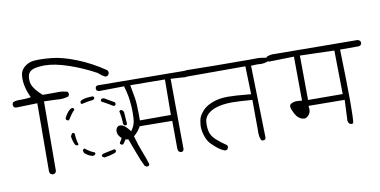

<svg xmlns="http://www.w3.org/2000/svg" viewBox="-70 -948 2205 1115"><g transform="rotate(-10 1032.5 -390.5)"><path d="M483.9 -480Q481 -484.4 476.1 -486.8Q443.4 -486.3 421.9 -480.5Q406.2 -476.1 400.9 -468.3V-459.5Q403.3 -455.6 406.7 -453.6Q439.9 -462.4 475.1 -465.8Q481 -468.8 483.9 -473.1ZM599.6 -417.5Q599.6 -419.4 599.6 -420.7Q599.6 -421.9 599.6 -423.3Q599.1 -426.8 597.7 -429.7L538.6 -464.4H526.4Q522.9 -462.4 521.7 -460.4Q520.5 -458.5 519.5 -457.5Q519.5 -456.1 519.5 -453.4Q519.5 -450.7 521 -447.8Q555.2 -430.2 585.9 -410.6H592.8Q597.2 -413.1 599.6 -417.5ZM350.6 -440.4Q349.6 -440.4 348.4 -440.4Q347.2 -440.4 345.5 -440.2Q343.8 -439.9 341.3 -439.2Q338.9 -438.5 336.9 -437Q328.6 -432.6 318.8 -419.9Q308.1 -406.2 299.8 -389.2Q299.8 -387.7 299.8 -386.7Q299.8 -385.7 299.8 -384.3Q300.3 -381.8 301.3 -378.9L311.5 -373L318.4 -376Q338.9 -409.7 357.9 -428.7V-432.6Q355.5 -437.5 350.6 -440.4ZM619.6 -379.4Q615.7 -377 613.8 -373.5Q622.1 -336.9 622.6 -297.4Q625.5 -291.5 631.3 -287.6H638.7Q642.6 -289.6 645 -293.5L640.1 -364.7Q638.2 -370.1 634.3 -374.5L627.4 -379.4ZM328.6 -296.9Q327.6 -296.9 325.4 -296.9Q323.2 -296.9 320.8 -295.4L312 -280.3Q314.5 -252 327.1 -227.5L337.9 -221.2L340.8 -221.7Q344.7 -223.6 347.2 -226.6Q336.9 -257.3 336.4 -290Q334 -294.4 328.6 -296.9ZM616.7 -249Q602.1 -220.7 585 -192.9Q585 -191.9 585 -190.9Q585 -188 585.9 -186L596.7 -179.7L604 -182.6Q622.6 -206.1 631.3 -232.4V-243.2Q628.9 -247.6 624.5 -250Q623 -250 620.8 -250Q618.7 -250 616.7 -249ZM434.1 -154.8Q434.1 -154.8 434.1 -157.2Q434.1 -159.7 433.1 -163.1Q405.3 -173.3 377.4 -196.3Q377 -196.3 376.5 -196.3Q376 -196.3 374.5 -196.3Q372.6 -195.8 371.6 -195.3L365.2 -184.6L370.6 -170.9L375 -167.5Q393.1 -151.4 415.5 -146L426.3 -147.5Q431.6 -149.9 434.1 -154.8ZM469.7 -140.1Q469.7 -138.7 469.7 -136.2Q469.7 -133.8 471.2 -131.3L482.9 -125Q517.1 -129.9 545.9 -140.1Q551.3 -142.6 554.2 -148.4V-155.3L550.8 -159.7Q549.8 -161.1 548.3 -162.1Q512.7 -155.8 478 -147.5Q475.1 -146.5 473.1 -144ZM64.9 -539.6H47.9Q30.3 -539.6 15.6 -533.2L10.7 -522.9Q10.7 -521.5 10.7 -519Q10.7 -511.2 14.6 -504.4L25.9 -499.5L152.8 -502.9L150.9 -100.6Q152.3 -92.3 156.2 -86.4Q167.5 -80.6 167.5 -80.6Q178.2 -80.6 185.1 -85L190.9 -96.2L192.9 -506.8L266.1 -504.4Q277.3 -502.9 286.6 -502.9Q314.5 -502.9 337.4 -510.7L342.8 -520.5Q342.8 -521 342.8 -522.7Q342.8 -524.4 342.3 -526.9Q341.3 -532.7 337.9 -537.6Q312 -545.9 284.7 -545.9Q277.3 -545.9 270 -545.4H192.4Q180.2 -556.2 172.9 -563.5Q134.3 -602.1 130.9 -634.8Q130.4 -641.6 130.4 -650.1Q130.4 -658.7 132.3 -668Q135.7 -683.6 147 -693.4Q161.1 -706.1 197.3 -710Q214.8 -711.9 232.9 -711.9Q289.6 -711.9 369.1 -685.3Q448.7 -658.7 527.8 -615.7L551.3 -596.7L569.3 -586.4Q579.1 -586.4 585.4 -591.3L591.8 -603.5Q591.8 -605 591.8 -606Q591.8 -615.7 584.5 -622.6Q504.4 -676.8 422.6 -709Q340.8 -741.2 278.3 -747.1Q237.3 -751 207.5 -751Q191.9 -751 176.8 -749.8Q161.6 -748.5 147 -742.7Q127.9 -734.9 113.8 -720.7Q96.2 -703.1 93.8 -679.7Q92.3 -668.5 92.3 -660.6Q92.3 -638.2 96.2 -619.6Q101.6 -589.8 114.7 -560.1L121.6 -543.9L104 -541.5Q85 -539.6 64.9 -539.6Z M722.2 -301.3Q722.2 -326.2 722.2 -336.4Q722.2 -398.9 716.8 -432.6Q711.4 -466.3 702.6 -512.2L906.7 -510.3L904.8 -301.3ZM924.3 -78.6Q932.6 -78.6 938 -82L942.9 -91.3L939.9 -508.3L1003.9 -504.4Q1012.7 -502.9 1021 -502.9Q1041 -502.9 1058.6 -510.3L1062.5 -519Q1062.5 -520.5 1062.5 -522Q1062.5 -529.3 1059.6 -534.7L1049.3 -539.6L514.6 -544.4L505.9 -540L502 -531.7Q502 -530.3 502 -528.8Q502 -521 505.4 -516.1Q511.7 -511.7 518.6 -510.3L666 -512.2Q673.8 -484.9 676.3 -473.1Q679.7 -458 681.6 -447Q683.6 -436 685.1 -420.9Q689 -388.7 689 -356Q689 -347.7 688 -322.3Q686 -285.6 671.4 -263.2L661.6 -248L649.9 -262.2Q629.4 -287.1 611.8 -291.5Q606.9 -292.5 602.5 -292.5Q593.3 -292.5 587.4 -286.6Q577.6 -276.9 577.6 -259.8Q577.6 -241.2 596.2 -222.7Q611.3 -207.5 629.4 -205.6L637.2 -204.6Q655.8 -155.8 667 -124.5Q678.2 -93.3 686.5 -74Q694.8 -54.7 704.1 -36.1L714.8 -30.3Q715.8 -30.3 716.3 -30.3Q723.1 -30.3 728 -33.7L731.9 -41.5Q719.7 -81.1 704.1 -119.9Q688.5 -158.7 672.4 -216.3Q683.1 -225.6 686.5 -229Q700.7 -243.2 711.4 -261.2L714.8 -268.1L906.7 -266.1L907.7 -102.5Q907.7 -91.3 913.6 -84Q924.3 -78.6 924.3 -78.6Z M1406.7 -62.5Q1413.6 -62.5 1418.5 -65.4L1423.3 -75.2L1413.1 -502L1451.7 -503.4Q1461.9 -502 1470.7 -502Q1494.1 -502 1514.2 -510.3L1518.6 -518.6Q1518.6 -519.5 1518.6 -520.5Q1518.6 -526.9 1516.1 -531.2Q1479.5 -538.6 1449.7 -538.6Q1446.8 -538.6 1438 -538.3Q1429.2 -538.1 1406.2 -538.1Q1338.4 -538.1 1198.2 -539.3Q1058.1 -540.5 1042 -541.5Q1041.5 -541.5 1040.5 -541.5Q1030.3 -541.5 1010.7 -532.2Q1006.3 -522.9 1006.3 -522.9Q1006.3 -514.6 1009.8 -509.3L1019.5 -504.4H1379.9L1384.8 -338.9L1369.6 -340.3Q1289.1 -348.1 1246.6 -348.1Q1229.5 -348.1 1218.3 -346.7Q1180.2 -342.8 1149.4 -329.6Q1116.2 -314.9 1098.9 -295.9Q1081.5 -276.9 1074.2 -260.3Q1066.9 -243.7 1064.5 -214.8Q1064 -210 1064 -204.6Q1064 -180.2 1072.8 -151.9Q1083 -118.2 1103 -98.1Q1125 -76.2 1141.6 -63.7Q1158.2 -51.3 1177.2 -43.9Q1179.2 -43.9 1181.6 -43.9Q1188.5 -43.9 1193.4 -47.4L1199.2 -58.6Q1199.2 -59.1 1199.2 -60.1Q1199.2 -67.4 1195.3 -72.3Q1160.2 -95.7 1135.3 -118.7Q1106.9 -145 1102.1 -177.2Q1099.6 -195.3 1099.6 -210.4Q1099.6 -220.2 1100.8 -230Q1102.1 -239.7 1106.9 -250Q1113.3 -262.2 1123.5 -271.5Q1143.6 -289.1 1168.5 -297.4Q1209 -311.5 1268.6 -311.5Q1302.7 -311.5 1386.2 -305.2L1387.2 -124.5Q1386.7 -118.2 1386.7 -110.6Q1386.7 -103 1388.4 -91.3Q1390.1 -79.6 1396 -66.4L1403.8 -62.5Q1405.3 -62.5 1406.7 -62.5Z M1908.7 -247.6 1704.6 -248.5 1702.6 -510.7 1904.8 -504.9ZM1926.8 -67.4Q1927.7 -67.4 1929 -67.4Q1930.2 -67.4 1932.1 -67.9Q1936 -68.4 1939.5 -70.3Q1944.3 -92.8 1944.3 -196Q1944.3 -299.3 1938.5 -504.4H2046.4Q2053.7 -504.9 2060.1 -508.8L2065.4 -519Q2065.4 -520.5 2065.4 -521.5Q2065.4 -529.8 2061.5 -534.7L2049.3 -541.5L1560.5 -545.4Q1557.1 -545.9 1550.3 -545.9Q1543.5 -545.9 1533 -543.9Q1522.5 -542 1511.7 -537.1L1507.3 -527.8Q1507.3 -527.8 1507.3 -527.3Q1507.3 -518.1 1510.7 -512.2L1520.5 -507.3L1667.5 -510.7L1669.4 -251L1654.8 -252.4Q1647.5 -253.4 1640.1 -253.4Q1618.2 -253.4 1603.5 -243.7Q1595.7 -238.8 1595.7 -229.7Q1595.7 -220.7 1601.1 -207.5Q1614.3 -176.3 1627.4 -163.1Q1636.2 -154.8 1644.5 -150.9Q1655.3 -146 1664.6 -146Q1677.7 -146 1690.4 -159.7Q1703.1 -173.3 1703.1 -193.4Q1703.1 -196.3 1701.2 -214.4L1914.1 -212.4L1908.7 -89.4Q1910.2 -80.1 1915.5 -73.2Z"/></g></svg>

Font: NaikaiFont
Style: ExtraLight
Weight: 200
Version: Version 1.89